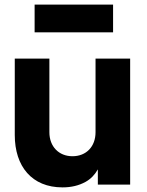

<svg xmlns="http://www.w3.org/2000/svg" viewBox="-20 -800 639 832"><path d="M470 -660V-780H130V-660ZM251 12C289 12 322 4 351 -12C374 -25 391 -43 404 -66V0H544V-546H394V-227C394 -165 354 -123 294 -123C235 -123 194 -165 194 -227V-546H44V-215C44 -79 118 12 251 12Z"/></svg>

Font: Plus Jakarta Sans ExtraBold
Style: Regular
Weight: 800
Designer: Gumpita Rahayu
Foundry: Tokotype
Version: Version 2.071;gftools[0.9.30]